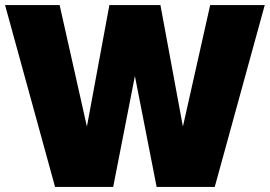

<svg xmlns="http://www.w3.org/2000/svg" viewBox="-22 -740 1068 760"><path d="M598 0H828L1026 -720H810L702 -239L613 -720H411L322 -239L214 -720H-2L196 0H426L512 -439Z"/></svg>

Font: Aspekta 900
Style: Regular
Weight: 900
Designer: Ivo Dolenc
Version: Version 2.000